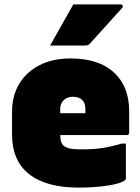

<svg xmlns="http://www.w3.org/2000/svg" viewBox="-20 -837 640 877"><path d="M302 -570Q431 -570 500.5 -506Q570 -442 570 -329V-231Q570 -220 559 -220H255Q255 -206 258 -193.5Q261 -181 269 -173Q278 -164 298 -159Q318 -154 364 -155Q409 -155 448.5 -161Q488 -167 535 -181H555V-23Q555 -18 552 -15Q542 -5 510.5 3Q479 11 435 15.5Q391 20 341 20Q191 20 113 -41.5Q35 -103 35 -223V-327Q35 -399 67.5 -453.5Q100 -508 160 -539Q220 -570 302 -570ZM313 -395Q287 -395 271 -379.5Q255 -364 255 -339V-320H370V-335Q370 -352 366.5 -362.5Q363 -373 356 -380Q341 -395 313 -395ZM315 -817H531Q537 -817 540 -811.5Q543 -806 538 -801Q500 -758 466.5 -721.5Q433 -685 389 -636Q383 -629 368 -629H209Q235 -676 261.5 -722.5Q288 -769 315 -817Z"/></svg>

Font: Recursive Sn Lnr St XBk
Style: Regular
Weight: 1000
Version: Version 1.079;hotconv 1.0.112;makeotfexe 2.5.65598; ttfautoh